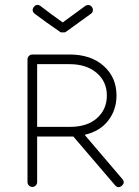

<svg xmlns="http://www.w3.org/2000/svg" viewBox="-20 -766 578 796"><path d="M457 2 284 -200H134V-11Q134 -3 128 3Q122 9 114 9Q106 9 100 3Q94 -3 94 -11V-520Q94 -528 100 -534Q106 -540 114 -540H269Q357 -540 410 -492.5Q463 -445 463 -370Q463 -311 429 -266.5Q395 -222 331 -207L487 -24Q500 -9 485 4Q470 17 457 2ZM269 -500H134V-240H269Q342 -240 382.5 -276.5Q423 -313 423 -370Q423 -428 380.5 -464Q338 -500 269 -500ZM226 -636Q173 -672 124 -709Q109 -721 120 -737Q132 -752 148 -741Q196 -704 240 -673L333 -741Q340 -746 348 -745Q356 -744 361 -737Q366 -730 365 -722Q364 -714 357 -709L256 -636Q249 -630 240 -632Q232 -630 226 -636Z"/></svg>

Font: Hoogli Light
Style: Regular
Weight: 300
Designer: Anand Singh Naorem
Foundry: Brand New Type
Version: Version 1.00 b007